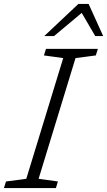

<svg xmlns="http://www.w3.org/2000/svg" viewBox="-45 -955 544 975"><path d="M276 -660 178 -673.5 188.5 -707H452L441.5 -673.5L338.5 -660L151 -47L249 -33.5L239 0H-25L-14.5 -33.5L88.5 -47ZM180 -772 353 -935H405L479 -772H438.5L370 -889.5L229.5 -772Z"/></svg>

Font: Newsreader 6pt Light
Style: Italic
Weight: 300
Italic angle: -17°
Designer: Hugues Gentile
Foundry: Production Type
Version: Version 1.003; ttfautohint (v1.8.3)